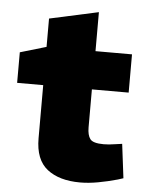

<svg xmlns="http://www.w3.org/2000/svg" viewBox="-51 -719 585 770"><g transform="rotate(5 242.0 -334.5)"><path d="M300 9Q216 9 167.5 -29Q119 -67 119 -153V-367H14V-490L119 -521V-635L316 -678V-521H463V-367H315V-214Q315 -183 326.5 -167.5Q338 -152 381 -152Q391 -152 402.5 -153Q414 -154 426 -156L455 -160L472 -23L450 -16Q411 -5 372.5 2Q334 9 300 9Z"/></g></svg>

Font: REM ExtraBold
Style: Regular
Weight: 800
Designer: Octavio Pardo
Foundry: Ashler Design
Version: Version 1.005;gftools[0.9.28]